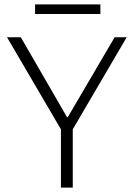

<svg xmlns="http://www.w3.org/2000/svg" viewBox="-20 -856 612 876"><path d="M258 0V-266L12 -686H75L286 -321H289L503 -686H558L312 -266V0ZM140 -792V-836H438V-792Z"/></svg>

Font: Chivo Medium Thin
Style: Regular
Weight: 250
Version: Version 2.002